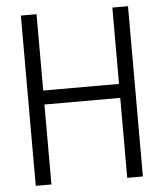

<svg xmlns="http://www.w3.org/2000/svg" viewBox="-54 -828 748 876"><g transform="rotate(-5 319.5 -390.0)"><path d="M493.2 -779.8H564.9V0H493.2V-366.2H146V0H74.2V-779.8H146V-430.2H493.2Z"/></g></svg>

Font: Cooper Hewitt
Style: Book
Weight: 705
Designer: Village Type and Design LLC
Foundry: Cooper Hewitt Smithsonian Design Museum
Version: 1.000